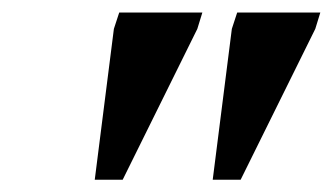

<svg xmlns="http://www.w3.org/2000/svg" viewBox="-20 -695 530 306"><path d="M131 -408.5 161.5 -649 170 -675H302.5L294.5 -649L175.5 -408.5ZM319 -408.5 349.5 -649 358 -675H490.5L482.5 -649L363.5 -408.5Z"/></svg>

Font: Newsreader 24pt
Style: Bold Italic
Weight: 700
Italic angle: -17°
Designer: Hugues Gentile
Foundry: Production Type
Version: Version 1.003